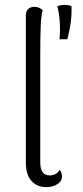

<svg xmlns="http://www.w3.org/2000/svg" viewBox="-20 -757 341 787"><path d="M226 -636Q226 -622 224 -596H256Q276 -671 273 -732Q260 -737 244 -737Q230 -737 215 -732Q226 -689 226 -636ZM86 -89V-694Q86 -711 95.5 -720Q105 -729 121 -729Q141 -729 155 -715Q149 -695 147 -653Q145 -611 145 -520V-91Q145 -38 184 -38Q197 -38 208 -44Q219 -50 224 -61Q234 -50 234 -34Q234 -14 215 -2Q196 10 170 10Q131 10 108.5 -16Q86 -42 86 -89Z"/></svg>

Font: Arima Madurai Light
Style: Regular
Weight: 300
Designer: Joana Correia and Natanael Gama
Foundry: NDISCOVER
Version: Version 1.020